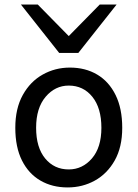

<svg xmlns="http://www.w3.org/2000/svg" viewBox="-20 -801 597 833"><path d="M46.4 -246.6Q46.4 -330.6 78.9 -388.9Q111.3 -447.3 165.3 -477.5Q219.2 -507.8 283.2 -507.8Q350.6 -507.8 401.6 -477.5Q452.6 -447.3 481.4 -388.9Q510.3 -330.6 510.3 -246.6Q510.3 -162.6 477.8 -105Q445.3 -47.4 391.6 -17.6Q337.9 12.2 273.4 12.2Q206.5 12.2 155.3 -17.6Q104 -47.4 75.2 -105Q46.4 -162.6 46.4 -246.6ZM136.7 -246.6Q136.7 -161.1 176 -113.5Q215.3 -65.9 278.3 -65.9Q337.4 -65.9 378.7 -113.5Q419.9 -161.1 419.9 -246.6Q419.9 -332.5 380.6 -381.1Q341.3 -429.7 278.3 -429.7Q219.2 -429.7 178 -381.1Q136.7 -332.5 136.7 -246.6ZM70.8 -781.2H144L278.3 -644.5L412.6 -781.2H485.8L319.8 -571.3H236.8Z"/></svg>

Font: Andika LitF DSA DSG
Style: Regular
Weight: 400
Designer: Victor Gaultney, Annie Olsen, Julie Remington, Don Collingsworth, Eric Hays, Becca Hirsbrunner
Foundry: SIL International
Version: Version 6.200 ; LitF DSA DSG; ttfautohint (v1.8.3.10-c5d8)